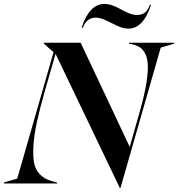

<svg xmlns="http://www.w3.org/2000/svg" viewBox="-74 -928 900 971"><path d="M-54.2 0V-4.9L13.2 -24.9L196.8 -664.1L147 -708V-711.9H334L582 -185.1L630.9 -356.9Q653.8 -436.5 664.1 -495.1Q674.3 -553.7 673.8 -591.3Q673.3 -628.9 662.1 -652.8Q650.9 -676.8 633.8 -688.2Q616.7 -699.7 589.8 -705.1L578.1 -707V-711.9H806.2V-707L738.8 -687L535.2 22.9H532.2L207 -655.8L152.8 -467.8Q127 -377.9 112.5 -310.1Q98.1 -242.2 95.2 -193.8Q92.3 -145.5 96.9 -112.8Q101.6 -80.1 117.4 -58.8Q133.3 -37.6 153.1 -26.4Q172.9 -15.1 203.1 -7.8L214.8 -4.9V0ZM338.9 -788.1H345.2Q364.3 -838.9 410.2 -838.9Q433.1 -838.9 461.7 -825Q490.2 -811 520 -797.1Q549.8 -783.2 575.2 -783.2Q650.9 -783.2 689.9 -903.8H684.1Q674.3 -876.5 658.7 -864.3Q643.1 -852.1 619.1 -852.1Q600.6 -852.1 578.6 -860.8Q556.6 -869.6 538.8 -880.1Q521 -890.6 497.8 -899.4Q474.6 -908.2 454.1 -908.2Q377.9 -908.2 338.9 -788.1Z"/></svg>

Font: Nyght Serif Medium Italic
Style: Regular
Weight: 500
Italic angle: -16°
Designer: Maksym Kobuzan
Version: Version 0.410;Glyphs 3.1.2 (3151)